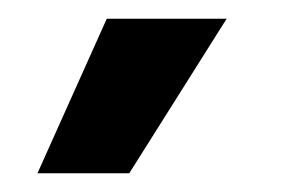

<svg xmlns="http://www.w3.org/2000/svg" viewBox="-20 -783 323 205"><path d="M118 -598H20L94 -763H222Z"/></svg>

Font: Bricolage Grotesque 12pt SemiBold
Style: Regular
Weight: 600
Designer: Mathieu Triay
Foundry: Atelier Triay
Version: Version 1.001; ttfautohint (v1.8.4.7-5d5b);gftools[0.9.33.de